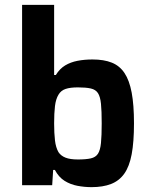

<svg xmlns="http://www.w3.org/2000/svg" viewBox="-20 -763 625 791"><path d="M357 8Q328 8 299 2.5Q270 -3 246 -18Q222 -33 206 -63H199L195 0H71V-743H203V-454H210Q226 -480 248.5 -493.5Q271 -507 299.5 -512.5Q328 -518 361 -518Q408 -518 440.5 -505Q473 -492 493 -462Q513 -432 522.5 -381.5Q532 -331 532 -255Q532 -178 522.5 -127.5Q513 -77 492 -47.5Q471 -18 437.5 -5Q404 8 357 8ZM301 -106Q334 -106 354 -110.5Q374 -115 383.5 -129.5Q393 -144 396 -174Q399 -204 399 -255Q399 -306 396 -335.5Q393 -365 383.5 -379.5Q374 -394 354 -398.5Q334 -403 301 -403Q269 -403 250 -396.5Q231 -390 221 -373Q210 -355 206.5 -326Q203 -297 203 -255Q203 -214 206.5 -184.5Q210 -155 221 -136Q231 -121 250 -113.5Q269 -106 301 -106Z"/></svg>

Font: Saira Thin SemiBold
Style: Regular
Weight: 600
Version: Version 1.101